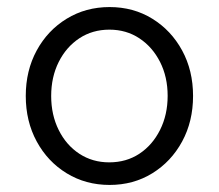

<svg xmlns="http://www.w3.org/2000/svg" viewBox="-20 -516 620 544"><path d="M290.5 8Q223 8 169 -25Q115 -58 84 -115.2Q53 -172.3 53 -244.2Q53 -316 84 -373Q115 -430 169 -463Q223 -496 290.5 -496Q358 -496 411.5 -463Q465 -430 496 -373.1Q527 -316.2 527 -244.1Q527 -172 496 -115Q465 -58 411.5 -25Q358 8 290.5 8ZM289.5 -56Q338 -56 375 -80.5Q412 -105 433.5 -147.9Q455 -190.9 455 -244.4Q455 -298 433.5 -340.5Q411.9 -383 374.8 -407.5Q337.7 -432 290 -432Q242 -432 204.8 -407.5Q167.6 -382.9 146.3 -340.3Q125 -297.7 125 -244Q125 -190.5 146.3 -147.7Q167.6 -104.8 204.8 -80.4Q242 -56 289.5 -56Z"/></svg>

Font: Red Hat Text VF
Style: Regular
Weight: 300
Designer: Pentagram, MCKL
Foundry: Pentagram, MCKL
Version: Version 1.023